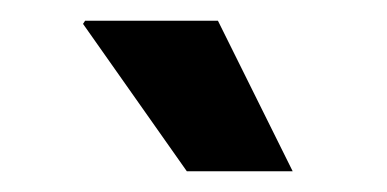

<svg xmlns="http://www.w3.org/2000/svg" viewBox="-20 -740 373 185"><path d="M160 -575H262L190 -720H62L60 -717Z"/></svg>

Font: Chivo
Style: Bold Italic
Weight: 700
Italic angle: -8°
Designer: Hector Gatti
Foundry: Omnibus-Type
Version: Version 1.003;PS 001.003;hotconv 1.0.70;makeotf.lib2.5.58329